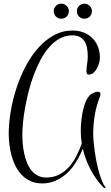

<svg xmlns="http://www.w3.org/2000/svg" viewBox="-20 -835 599 1032"><path d="M517.1 -524.9Q517.1 -513.7 513.2 -498.3Q509.3 -482.9 501.7 -468.5Q494.1 -454.1 482.9 -444.1Q471.7 -434.1 457 -434.1Q449.2 -434.1 447 -439.5Q444.8 -444.8 444.8 -451.2Q444.8 -471.7 448.2 -491.7Q451.7 -511.7 451.7 -533.2Q451.7 -554.2 448.2 -574.5Q444.8 -594.7 435.8 -610.4Q426.8 -626 410.4 -635.5Q394 -645 368.7 -645Q332 -645 301 -627.9Q270 -610.8 244.4 -581.5Q218.8 -552.2 198 -513.4Q177.2 -474.6 161.1 -431.2Q145 -387.7 133.5 -342.3Q122.1 -296.9 114.5 -254.4Q106.9 -211.9 103.5 -175Q100.1 -138.2 100.1 -111.8Q100.1 -88.4 102.3 -62Q104.5 -35.6 110.1 -10Q115.7 15.6 125 39.1Q134.3 62.5 148.4 80.3Q162.6 98.1 182.4 108.6Q202.1 119.1 228.5 119.1Q267.1 119.1 296.9 104Q326.7 88.9 349.9 63.5Q373 38.1 389.9 5.1Q406.7 -27.8 419.4 -63Q417 -80.1 415.5 -97.4Q414.1 -114.7 414.1 -131.8Q414.1 -143.6 415 -160.9Q416 -178.2 418.5 -198Q420.9 -217.8 425.3 -238Q429.7 -258.3 436 -276.6Q442.4 -294.9 451.2 -308.8Q460 -322.8 471.7 -330.1Q479.5 -334.5 487.5 -338.1Q495.6 -341.8 504.9 -341.8Q511.7 -341.8 515.9 -338.9Q520 -335.9 520 -329.1Q520 -324.7 518.8 -320.6Q517.6 -316.4 515.6 -312Q497.6 -265.1 489.3 -215.8Q481 -166.5 481 -116.2Q481 -98.6 483.2 -73.7Q485.4 -48.8 489.3 -21Q493.2 6.8 499 36.1Q504.9 65.4 512.5 91.8Q520 118.2 529.1 139.6Q538.1 161.1 548.8 173.8L540 176.8Q497.1 133.3 468 78.9Q439 24.4 425.3 -35.2Q402.3 19 369.6 64Q355 83 336.9 98.9Q318.8 114.7 298.3 126.5Q277.8 138.2 255.1 144.5Q232.4 150.9 207.5 150.9Q171.4 150.9 143.8 138.2Q116.2 125.5 96.2 104.5Q76.2 83.5 62.7 56.2Q49.3 28.8 41.5 -0.7Q33.7 -30.3 30.3 -60.1Q26.9 -89.8 26.9 -115.2Q26.9 -171.9 37.4 -234.9Q47.9 -297.9 67.9 -359.6Q87.9 -421.4 117.4 -477.8Q147 -534.2 185.1 -577.1Q223.1 -620.1 269.5 -645.5Q315.9 -670.9 369.6 -670.9Q402.3 -670.9 429.4 -660.4Q456.5 -649.9 476.1 -630.6Q495.6 -611.3 506.3 -584.5Q517.1 -557.6 517.1 -524.9ZM350.1 -775.4Q350.1 -757.3 338.1 -745.8Q326.2 -734.4 309.1 -734.4Q293 -734.4 281 -745.8Q269 -757.3 269 -775.4Q269 -783.2 272.2 -790.5Q275.4 -797.9 281 -803.5Q286.6 -809.1 293.7 -812.3Q300.8 -815.4 309.1 -815.4Q317.9 -815.4 325.2 -812.3Q332.5 -809.1 338.1 -803.5Q343.8 -797.9 346.9 -790.5Q350.1 -783.2 350.1 -775.4ZM474.1 -775.4Q474.1 -757.3 462.2 -745.8Q450.2 -734.4 433.1 -734.4Q417 -734.4 405 -745.8Q393.1 -757.3 393.1 -775.4Q393.1 -783.2 396.2 -790.5Q399.4 -797.9 405 -803.5Q410.6 -809.1 417.7 -812.3Q424.8 -815.4 433.1 -815.4Q441.9 -815.4 449.2 -812.3Q456.5 -809.1 462.2 -803.5Q467.8 -797.9 470.9 -790.5Q474.1 -783.2 474.1 -775.4Z"/></svg>

Font: Montez
Style: Regular
Weight: 400
Designer: Astigmatic (AOETI)
Foundry: Astigmatic (AOETI)
Version: Version 1.001